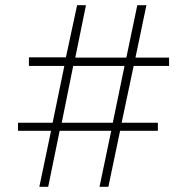

<svg xmlns="http://www.w3.org/2000/svg" viewBox="-20 -717 718 737"><path d="M176 -215H49V-246H182L227 -464H91V-497H233L276 -697H310L269 -496H465L507 -697H542L500 -496H629V-464H493L447 -246H586V-215H441L396 0H362L407 -215H209L165 0H131ZM413 -246 458 -464H261L217 -246Z"/></svg>

Font: Hanken Grotesk ExtraLight
Style: Regular
Weight: 200
Designer: Alfredo Marco Pradil
Foundry: Hanken Design Co.
Version: Version 3.014